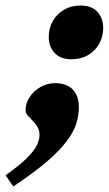

<svg xmlns="http://www.w3.org/2000/svg" viewBox="-90 -483 396 695"><path d="M-70 151.5Q-21 117 5.8 90.8Q32.5 64.5 42.8 43.8Q53 23 53 6Q53 -11.5 45.5 -24Q38 -36.5 28 -46.2Q18 -56 10.2 -65Q2.5 -74 2.5 -83.5Q2.5 -109.5 17.5 -132Q32.5 -154.5 56.8 -168.2Q81 -182 109.5 -182Q151 -182 173.2 -159Q195.5 -136 195.5 -94.5Q195.5 -65 186 -35.2Q176.5 -5.5 151.5 28Q126.5 61.5 79.8 101.8Q33 142 -42 192ZM201 -463Q242 -463 262.8 -440Q283.5 -417 283.5 -382Q283.5 -350.5 269 -324.5Q254.5 -298.5 228.8 -283.5Q203 -268.5 169 -268.5Q128.5 -268.5 107.5 -291.5Q86.5 -314.5 86.5 -349Q86.5 -381.5 101.2 -407Q116 -432.5 141.8 -447.8Q167.5 -463 201 -463Z"/></svg>

Font: Newsreader 16pt 16pt ExtraBold
Style: Italic
Weight: 800
Italic angle: -17°
Version: Version 1.003